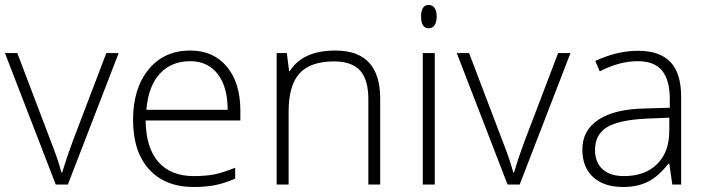

<svg xmlns="http://www.w3.org/2000/svg" viewBox="-20 -745 2852 775"><path d="M205.1 0 0 -530.8H49.8L187 -169.9Q214.4 -100.6 228 -48.8H231Q251 -115.2 272 -170.9L409.2 -530.8H459L253.9 0Z M762.2 9.8Q646.5 9.8 581.8 -61.5Q517.1 -132.8 517.1 -261.2Q517.1 -388.2 579.6 -464.6Q642.1 -541 748 -541Q841.8 -541 896 -475.6Q950.2 -410.2 950.2 -297.9V-258.8H567.9Q568.8 -149.4 618.9 -91.8Q668.9 -34.2 762.2 -34.2Q807.6 -34.2 842 -40.5Q876.5 -46.9 929.2 -67.9V-23.9Q884.3 -4.4 846.2 2.7Q808.1 9.8 762.2 9.8ZM748 -498Q671.4 -498 625 -447.5Q578.6 -397 570.8 -301.8H898.9Q898.9 -394 858.9 -446Q818.8 -498 748 -498Z M1466.8 0V-344.2Q1466.8 -424.3 1433.1 -460.7Q1399.4 -497.1 1328.6 -497.1Q1233.4 -497.1 1189.2 -449Q1145 -400.9 1145 -293V0H1096.7V-530.8H1137.7L1147 -458H1149.9Q1201.7 -541 1334 -541Q1514.6 -541 1514.6 -347.2V0Z M1734.9 0H1686.5V-530.8H1734.9ZM1679.7 -678.2Q1679.7 -725.1 1710.4 -725.1Q1725.6 -725.1 1734.1 -712.9Q1742.7 -700.7 1742.7 -678.2Q1742.7 -656.2 1734.1 -643.6Q1725.6 -630.9 1710.4 -630.9Q1679.7 -630.9 1679.7 -678.2Z M2028.8 0 1823.7 -530.8H1873.5L2010.7 -169.9Q2038.1 -100.6 2051.8 -48.8H2054.7Q2074.7 -115.2 2095.7 -170.9L2232.9 -530.8H2282.7L2077.6 0Z M2693.8 0 2681.6 -84H2677.7Q2637.7 -32.7 2595.5 -11.5Q2553.2 9.8 2495.6 9.8Q2417.5 9.8 2374 -30.3Q2330.6 -70.3 2330.6 -141.1Q2330.6 -218.8 2395.3 -261.7Q2460 -304.7 2582.5 -307.1L2683.6 -310.1V-345.2Q2683.6 -420.9 2652.8 -459.5Q2622.1 -498 2553.7 -498Q2480 -498 2400.9 -457L2382.8 -499Q2470.2 -540 2555.7 -540Q2643.1 -540 2686.3 -494.6Q2729.5 -449.2 2729.5 -353V0ZM2498.5 -34.2Q2583.5 -34.2 2632.6 -82.8Q2681.6 -131.3 2681.6 -217.8V-270L2588.9 -266.1Q2477.1 -260.7 2429.4 -231.2Q2381.8 -201.7 2381.8 -139.2Q2381.8 -89.4 2412.4 -61.8Q2442.9 -34.2 2498.5 -34.2Z"/></svg>

Font: Zoram GWeb Light
Style: Regular
Weight: 300
Foundry: Ascender Corporation
Version: Version 1.000